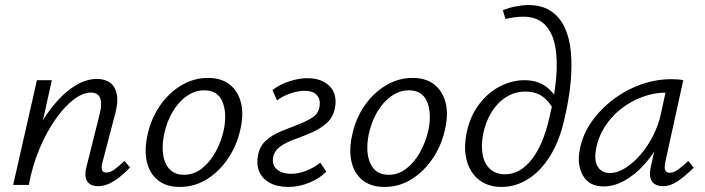

<svg xmlns="http://www.w3.org/2000/svg" viewBox="-20 -731 2787 759"><path d="M368 5Q349 5 336 -3Q323 -11 319 -28.5Q315 -46 322 -72L375 -284Q384 -320 376 -342.5Q368 -365 339 -365Q307 -365 270.5 -337Q234 -309 199 -259Q164 -209 136 -142.5Q108 -76 94 0H49Q72 -97 107 -174.5Q142 -252 185 -306.5Q228 -361 273.5 -390Q319 -419 363 -419Q394 -419 414.5 -404.5Q435 -390 441.5 -359.5Q448 -329 436 -284L385 -89Q380 -71 383 -60Q386 -49 400 -49Q416 -49 433 -61.5Q450 -74 472 -95L494 -69Q461 -34 429.5 -14.5Q398 5 368 5ZM32 0 126 -414H185L93 0Z M691 8Q638 8 605 -18Q572 -44 561 -89.5Q550 -135 562 -192Q575 -258 610 -310Q645 -362 695 -392.5Q745 -423 802 -423Q854 -423 887 -397.5Q920 -372 932 -327Q944 -282 931 -223Q918 -160 883.5 -107.5Q849 -55 799.5 -23.5Q750 8 691 8ZM707 -40Q746 -40 778 -65Q810 -90 832.5 -131Q855 -172 865 -219Q878 -285 859 -329.5Q840 -374 787 -374Q752 -374 719.5 -352Q687 -330 663 -290Q639 -250 628 -197Q615 -126 636 -83Q657 -40 707 -40Z M1120 8Q1076 8 1046 -8.5Q1016 -25 1004.5 -53.5Q993 -82 1000 -118Q1007 -154 1032 -176Q1057 -198 1091 -212Q1125 -226 1158 -238.5Q1191 -251 1215 -266.5Q1239 -282 1243 -309Q1248 -337 1233 -354.5Q1218 -372 1184 -372Q1158 -372 1127.5 -361.5Q1097 -351 1075 -334L1057 -375Q1087 -398 1125 -410Q1163 -422 1194 -422Q1235 -422 1262 -406.5Q1289 -391 1300 -364.5Q1311 -338 1304 -304Q1297 -267 1271.5 -244.5Q1246 -222 1213 -207.5Q1180 -193 1146.5 -181Q1113 -169 1089.5 -153Q1066 -137 1060 -111Q1054 -80 1074 -62Q1094 -44 1132 -44Q1161 -44 1193 -57Q1225 -70 1246 -88L1270 -52Q1244 -26 1203 -9Q1162 8 1120 8Z M1500 8Q1447 8 1414 -18Q1381 -44 1370 -89.5Q1359 -135 1371 -192Q1384 -258 1419 -310Q1454 -362 1504 -392.5Q1554 -423 1611 -423Q1663 -423 1696 -397.5Q1729 -372 1741 -327Q1753 -282 1740 -223Q1727 -160 1692.5 -107.5Q1658 -55 1608.5 -23.5Q1559 8 1500 8ZM1516 -40Q1555 -40 1587 -65Q1619 -90 1641.5 -131Q1664 -172 1674 -219Q1687 -285 1668 -329.5Q1649 -374 1596 -374Q1561 -374 1528.5 -352Q1496 -330 1472 -290Q1448 -250 1437 -197Q1424 -126 1445 -83Q1466 -40 1516 -40Z M1962 8Q1922 8 1892 -8Q1862 -24 1843.5 -53.5Q1825 -83 1820 -122Q1815 -161 1825 -208Q1839 -273 1874 -319Q1909 -365 1956.5 -389.5Q2004 -414 2053 -414Q2101 -414 2133.5 -392Q2166 -370 2184 -335L2163 -307Q2145 -337 2119.5 -353Q2094 -369 2058 -369Q2015 -369 1980.5 -347Q1946 -325 1923 -287.5Q1900 -250 1890 -202Q1881 -153 1888.5 -117Q1896 -81 1919 -61.5Q1942 -42 1976 -42Q2036 -42 2081.5 -100Q2127 -158 2151 -263Q2172 -348 2178.5 -421Q2185 -494 2174.5 -549Q2164 -604 2133 -634.5Q2102 -665 2049 -665Q2031 -665 2013 -662.5Q1995 -660 1978 -656L1968 -691Q1994 -701 2020 -706Q2046 -711 2069 -711Q2121 -711 2156 -688.5Q2191 -666 2211 -625Q2231 -584 2236.5 -527.5Q2242 -471 2235.5 -403Q2229 -335 2211 -260Q2192 -174 2154.5 -114Q2117 -54 2067.5 -23Q2018 8 1962 8Z M2366 6Q2309 6 2284.5 -37Q2260 -80 2272 -140Q2283 -198 2317.5 -248Q2352 -298 2402.5 -336.5Q2453 -375 2512.5 -396.5Q2572 -418 2635 -418Q2650 -418 2661 -417Q2672 -416 2681 -414L2610 -90Q2601 -48 2627 -48Q2643 -48 2661 -61Q2679 -74 2701 -95L2722 -68Q2687 -33 2658 -14Q2629 5 2601 5Q2582 5 2568.5 -3Q2555 -11 2551 -28.5Q2547 -46 2553 -73L2591 -243L2628 -277Q2616 -221 2589 -170Q2562 -119 2525.5 -79Q2489 -39 2448 -16.5Q2407 6 2366 6ZM2391 -47Q2421 -47 2453 -67.5Q2485 -88 2513.5 -121.5Q2542 -155 2562.5 -196Q2583 -237 2592 -278L2616 -389L2649 -362Q2642 -364 2633 -364.5Q2624 -365 2615 -365Q2566 -365 2520 -348Q2474 -331 2436 -301.5Q2398 -272 2371.5 -231Q2345 -190 2336 -140Q2328 -94 2344 -70.5Q2360 -47 2391 -47Z"/></svg>

Font: Ysabeau Infant
Style: Italic
Weight: 400
Italic angle: -12°
Designer: Christian Thalmann (Catharsis Fonts)
Version: Version 2.001;gftools[0.9.30]; featfreeze: ss01,ss02,lnum